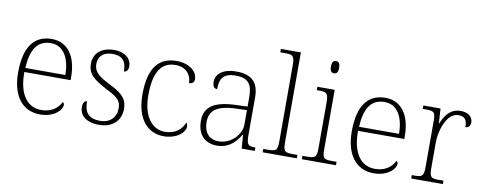

<svg xmlns="http://www.w3.org/2000/svg" viewBox="-64 -1070 3500 1390"><g transform="rotate(10 1685.5 -375.0)"><path d="M270 10C375 10 429 -51 429 -86C429 -97 425 -103 418 -107C395 -61 349 -23 274 -23C172 -23 105 -106 106 -273H446V-294C446 -452 375 -543 261 -543C133 -543 62 -451 62 -262C62 -88 142 10 270 10ZM402 -303H108C115 -432 156 -512 260 -512C354 -512 401 -427 402 -303Z M706 10C799 10 863 -46 863 -134C863 -199 838 -238 736 -289C653 -330 609 -360 609 -421C609 -474 642 -513 714 -513C779 -513 815 -484 815 -402C836 -402 847 -419 847 -447C847 -492 810 -543 719 -543C628 -543 570 -493 570 -418C570 -342 609 -308 722 -249C808 -207 824 -180 824 -131C824 -70 784 -20 707 -20C615 -20 590 -68 590 -143C574 -143 560 -129 560 -95C560 -45 596 10 706 10Z M1178 10C1280 10 1335 -50 1335 -86C1335 -99 1332 -108 1325 -116C1303 -65 1262 -24 1182 -23C1089 -23 1019 -107 1019 -264C1019 -451 1083 -513 1176 -513C1257 -513 1294 -458 1294 -401C1318 -401 1332 -413 1332 -435C1332 -495 1269 -543 1179 -543C1063 -543 976 -476 976 -263C976 -76 1065 10 1178 10Z M1570 10C1665 10 1714 -54 1741 -100H1744L1752 0H1848V-25H1842C1790 -25 1783 -40 1783 -111V-383C1783 -485 1737 -543 1619 -543C1508 -543 1468 -490 1468 -443C1468 -408 1479 -393 1502 -393C1502 -467 1524 -513 1619 -513C1725 -513 1741 -454 1741 -371V-307L1658 -304C1499 -299 1426 -252 1426 -147C1426 -39 1489 10 1570 10ZM1578 -23C1500 -23 1468 -78 1468 -145C1468 -225 1513 -273 1660 -278L1741 -281V-174C1741 -104 1671 -23 1578 -23Z M1906 0H2157V-25H2131C2064 -25 2053 -30 2053 -98V-760H1906V-735H1941C1997 -735 2011 -730 2011 -659V-98C2011 -30 2000 -25 1933 -25H1906Z M2315 -653C2333 -653 2345 -663 2345 -698C2345 -732 2333 -743 2315 -743C2297 -743 2285 -732 2285 -698C2285 -663 2297 -653 2315 -653ZM2194 0H2445V-25H2419C2352 -25 2341 -30 2341 -98V-536H2214V-511H2229C2285 -511 2299 -506 2299 -435V-97C2299 -30 2288 -25 2221 -25H2194Z M2723 10C2828 10 2882 -51 2882 -86C2882 -97 2878 -103 2871 -107C2848 -61 2802 -23 2727 -23C2625 -23 2558 -106 2559 -273H2899V-294C2899 -452 2828 -543 2714 -543C2586 -543 2515 -451 2515 -262C2515 -88 2595 10 2723 10ZM2855 -303H2561C2568 -432 2609 -512 2713 -512C2807 -512 2854 -427 2855 -303Z M2998 0H3231V-25H3198C3141 -25 3128 -30 3128 -100V-280C3128 -393 3178 -511 3255 -511C3299 -511 3320 -492 3320 -434C3345 -434 3356 -452 3356 -475C3356 -515 3323 -544 3267 -544C3188 -544 3152 -485 3128 -427H3126L3119 -536H2993V-511H3008C3075 -511 3086 -506 3086 -439V-101C3086 -30 3072 -25 3016 -25H2998Z"/></g></svg>

Font: Noto Serif Sinhala ExtraLight
Style: Regular
Weight: 200
Designer: Jelle Bosma - Monotype Design Team
Foundry: Monotype Imaging Inc.
Version: Version 2.007